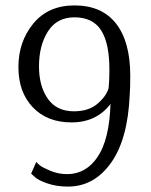

<svg xmlns="http://www.w3.org/2000/svg" viewBox="-20 -679 557 709"><path d="M253 -268Q307 -268 339.5 -295.5Q372 -323 381 -353Q384 -380 384 -422Q384 -519 353.5 -567Q323 -615 255 -615Q190 -615 157 -563Q124 -511 124 -434Q124 -361 156.5 -314.5Q189 -268 253 -268ZM95 -38 114 -81Q118 -76 127 -68.5Q136 -61 165.5 -48.5Q195 -36 228 -36Q298 -36 341 -100.5Q384 -165 388 -295Q336 -227 244 -227Q154 -227 101 -283Q48 -339 48 -431Q48 -525 103 -592Q158 -659 255 -659Q356 -659 408.5 -592Q461 -525 461 -399Q461 -351 459 -329Q452 -164 389.5 -77Q327 10 231 10Q188 10 154 -2Q120 -14 108 -26Z"/></svg>

Font: Arsenal
Style: Regular
Weight: 400
Designer: Andrij Shevchenko
Foundry: Stairsfor.com
Version: Version 1.000